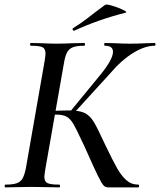

<svg xmlns="http://www.w3.org/2000/svg" viewBox="-32 -811 693 831"><path d="M336 -172Q334 -177 331 -183Q328 -189 325 -195Q299 -252 286 -274Q273 -296 257 -305.5Q241 -315 211 -315Q200 -315 190.5 -314Q181 -313 173 -312L174 -330Q233 -333 267 -333Q312 -333 334.5 -322Q357 -311 373.5 -284Q390 -257 423 -185Q457 -114 475 -82.5Q493 -51 514.5 -31.5Q536 -12 566 -12Q570 -12 570 -6Q570 0 566 0H436Q424 0 416 -8.5Q408 -17 391.5 -50.5Q375 -84 336 -172ZM-8 -12Q24 -12 40.5 -18Q57 -24 65.5 -38.5Q74 -53 80 -83L161 -546Q165 -572 165 -578Q165 -600 152 -606.5Q139 -613 102 -613Q98 -613 98 -619Q98 -625 102 -625L147 -624Q187 -622 211 -622Q241 -622 285 -624L332 -625Q336 -625 336 -619Q336 -613 332 -613Q300 -613 283.5 -606.5Q267 -600 258.5 -584.5Q250 -569 245 -539L164 -78Q160 -52 160 -46Q160 -25 173.5 -18.5Q187 -12 224 -12Q228 -12 228 -6Q228 0 224 0Q192 0 174 -1L105 -2L39 -1Q21 0 -8 0Q-12 0 -12 -6Q-12 -12 -8 -12ZM270 -326 403 -488Q457 -554 457 -587Q457 -613 422 -613Q419 -613 419 -619Q419 -625 422 -625L464 -624Q502 -622 531 -622Q565 -622 603 -624L637 -625Q641 -625 641 -619Q641 -613 637 -613Q595 -613 544.5 -582Q494 -551 449 -498L284 -317ZM288 -678Q284 -678 282.5 -682.5Q281 -687 284 -689Q315 -708 344.5 -730.5Q374 -753 380 -758L423 -790Q428 -794 454.5 -786Q481 -778 501.5 -768Q522 -758 511 -756Q393 -726 289 -678Z"/></svg>

Font: Cormorant Garamond SemiBold
Style: Italic
Weight: 600
Italic angle: -10°
Designer: Christian Thalmann (Catharsis Fonts)
Foundry: Catharsis Fonts
Version: Version 4.000